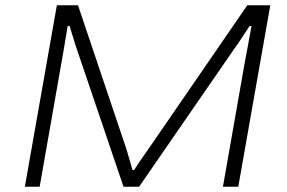

<svg xmlns="http://www.w3.org/2000/svg" viewBox="-20 -706 1087 726"><path d="M74 0 195 -686H275L450 -166Q455 -153 460.5 -134Q466 -115 471.5 -96Q477 -77 481 -63H487Q495 -76 507 -93.5Q519 -111 532 -129.5Q545 -148 556 -164L915 -686H1002L881 0H823L905 -467Q909 -486 913.5 -512Q918 -538 923 -563.5Q928 -589 931 -608H924Q916 -596 905 -579Q894 -562 882 -544.5Q870 -527 860 -513L506 0H447L273 -513Q264 -539 256 -566Q248 -593 243 -608H236Q233 -589 228.5 -563.5Q224 -538 220 -512.5Q216 -487 212 -467L130 0Z"/></svg>

Font: Archivo Expanded Thin
Style: Italic
Weight: 250
Width: 7
Italic angle: -10°
Designer: Hector Gatti
Foundry: Omnibus-Type
Version: Version 2.001